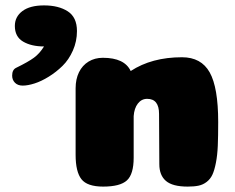

<svg xmlns="http://www.w3.org/2000/svg" viewBox="-20 -691 872 711"><path d="M569 -269Q569 -325 525 -325Q504 -325 490.5 -307.5Q477 -290 475 -261V-107Q475 -46 450 -23Q425 0 362 0Q303 0 281.5 -27.5Q260 -55 260 -118V-364Q260 -398 272.5 -423.5Q285 -449 308 -463Q331 -477 361 -477Q441 -477 464 -428Q542 -479 654 -479Q725 -479 756.5 -423Q788 -367 788 -239Q788 -186 786.5 -151Q785 -116 779.5 -88Q774 -60 766.5 -44Q759 -28 745.5 -17.5Q732 -7 715.5 -3.5Q699 0 675 0Q619 0 594.5 -21Q570 -42 570 -83ZM35 -595Q35 -629 63 -650Q91 -671 143 -671Q197 -671 231 -649Q265 -627 265 -576Q265 -538 250 -504Q235 -470 211.5 -447Q188 -424 160.5 -407Q133 -390 108 -382Q83 -374 64 -374Q46 -374 35.5 -384.5Q25 -395 25 -411Q25 -433 40 -440Q85 -462 106 -477.5Q127 -493 143 -519Q96 -519 65.5 -537Q35 -555 35 -595Z"/></svg>

Font: Coiny
Style: Regular
Weight: 400
Version: Version 001.001